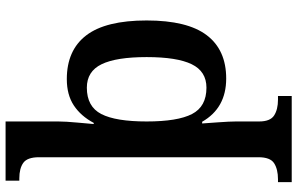

<svg xmlns="http://www.w3.org/2000/svg" viewBox="-204 -596 1040 671"><g transform="rotate(-90 315.5 -260.0)"><path d="M15 192H25Q60 192 81 178.5Q102 165 102 124V-643Q102 -684 82.5 -698Q63 -712 28 -712H20V-760H227V-576Q227 -550 223 -508Q219 -466 218 -452H222Q246 -497 283 -521.5Q320 -546 375 -546Q476 -546 528 -478Q580 -410 580 -267Q580 -125 528.5 -57Q477 11 377 11Q274 11 226 -73H220Q221 -59 224 -17.5Q227 24 227 45V126Q227 165 248 178.5Q269 192 303 192H316V240H15ZM452 -267Q452 -373 427 -424.5Q402 -476 345 -476Q279 -476 253 -425.5Q227 -375 227 -267Q227 -159 253 -108.5Q279 -58 345 -58Q402 -58 427 -109.5Q452 -161 452 -267Z"/></g></svg>

Font: Noto Serif SemiBold
Style: Regular
Weight: 600
Designer: Monotype Design Team
Foundry: Monotype Imaging Inc.
Version: Version 1.001